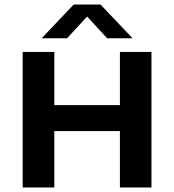

<svg xmlns="http://www.w3.org/2000/svg" viewBox="-20 -823 764 843"><path d="M79.5 0V-595H218.5V-361.5H506.5V-595H645V0H506.5V-247.5H218.5V0ZM163 -655 303.5 -803H421.5L562 -655H450.5L349.5 -764.5H375.5L274.5 -655Z"/></svg>

Font: Encode Sans SC SemiExpanded SemiBold
Style: Regular
Weight: 600
Width: 6
Designer: Multiple Designers
Foundry: Impallari Type
Version: Version 3.002